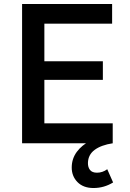

<svg xmlns="http://www.w3.org/2000/svg" viewBox="-20 -720 652 965"><path d="M91 0V-700H543.5V-601H203V-412H497V-318.5H203V-100H546.5V0ZM450 225Q398.5 225 369.2 195Q340 165 340.5 120.5Q341 77 366.2 43Q391.5 9 434.5 -13Q477.5 -35 530.5 -43L547 0Q488.5 9 455.8 33.2Q423 57.5 422 98.5Q421.5 120 432.2 134Q443 148 467.5 148Q495.5 148 519 130.5L548.5 197Q503 225 450 225Z"/></svg>

Font: Geologica
Style: Regular
Weight: 400
Designer: Sindre Bremnes, Frode Helland
Foundry: Monokrom Skriftforlag AS
Version: Version 1.010; ttfautohint (v1.8.4.7-5d5b);gftools[0.9.28]